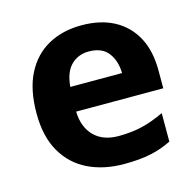

<svg xmlns="http://www.w3.org/2000/svg" viewBox="-88 -647 766 749"><g transform="rotate(-15 295.5 -273.0)"><path d="M303 -556Q379 -556 433.5 -527Q488 -498 518 -443Q548 -388 548 -308V-236H196Q198 -173 233.5 -137Q269 -101 332 -101Q385 -101 428 -111.5Q471 -122 517 -144V-29Q477 -9 432.5 0.5Q388 10 325 10Q243 10 180 -20.5Q117 -51 81 -113Q45 -175 45 -269Q45 -365 77.5 -428.5Q110 -492 168 -524Q226 -556 303 -556ZM304 -450Q261 -450 232.5 -422Q204 -394 199 -335H408Q407 -385 382 -417.5Q357 -450 304 -450Z"/></g></svg>

Font: Noto Naskh Arabic
Style: Regular
Weight: 400
Designer: Monotype Design Team, David Williams, Mohamad Dakak and Nizar Qandah
Foundry: Monotype Imaging Inc.
Version: Version 2.013